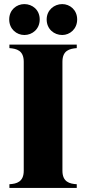

<svg xmlns="http://www.w3.org/2000/svg" viewBox="-20 -918 421 938"><path d="M26 -18V0H355V-18C320 -20 285 -29 285 -84V-616C285 -672 320 -680 355 -683V-700H26V-683C61 -680 96 -672 96 -616V-84C96 -29 61 -20 26 -18ZM99 -747C138 -747 174 -776 174 -823C174 -870 138 -898 99 -898C61 -898 25 -870 25 -823C25 -776 61 -747 99 -747ZM284 -747C321 -747 357 -776 357 -823C357 -870 321 -898 284 -898C244 -898 208 -868 208 -823C208 -776 244 -747 284 -747Z"/></svg>

Font: Sprat Condesed
Style: Bold
Weight: 700
Width: 3
Designer: Ethan Nakache
Foundry: Collletttivo
Version: Version 2.000;Glyphs 3.2 (3217)